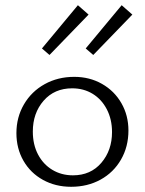

<svg xmlns="http://www.w3.org/2000/svg" viewBox="-20 -713 557 737"><path d="M141 -527 279 -693 320 -657 170 -502ZM309 -527 447 -693 488 -657 338 -502ZM43 -202Q43 -263 72 -312.5Q101 -362 151.5 -390Q202 -418 265 -418Q324 -418 371.5 -391Q419 -364 446 -317Q473 -270 473 -212Q473 -150 444.5 -100.5Q416 -51 366 -23.5Q316 4 253 4Q193 4 145 -22.5Q97 -49 70 -96Q43 -143 43 -202ZM410 -206Q410 -255 390 -293.5Q370 -332 335.5 -353Q301 -374 257 -374Q189 -374 147.5 -326.5Q106 -279 106 -208Q106 -158 126 -120Q146 -82 181 -61Q216 -40 260 -40Q328 -40 369 -88Q410 -136 410 -206Z"/></svg>

Font: Ysabeau Infant Semilight
Style: Regular
Weight: 300
Designer: Christian Thalmann (Catharsis Fonts)
Version: Version 0.003